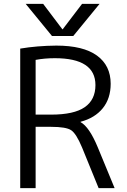

<svg xmlns="http://www.w3.org/2000/svg" viewBox="-20 -977 659 997"><path d="M305.7 -825.2 406.2 -957H497.1L360.4 -790H250L113.3 -957H204.1L303.7 -825.2ZM165 0H85V-724.6Q171.9 -739.3 272.5 -740.2Q412.1 -740.2 483.4 -688.5Q554.7 -636.7 554.7 -542Q554.7 -465.8 513.7 -415Q472.7 -364.3 398.4 -344.7V-342.8Q443.4 -318.4 487.3 -212.9L575.2 0H492.2L406.2 -210.9Q376 -283.2 349.6 -300.8Q323.2 -318.4 245.1 -318.4H165ZM165 -381.8H245.1Q364.3 -381.8 419.9 -420.4Q475.6 -459 475.6 -535.2Q475.6 -674.8 264.6 -674.8Q211.9 -674.8 165 -666Z"/></svg>

Font: Mgen+ 1c regular
Style: Regular
Weight: 400
Designer: [Source Han Sans]
Ryoko NISHIZUKA  (kana & ideographs); Paul D. Hunt (Latin, Greek & Cyrillic); Wenlong ZHANG  (bopomofo
Version: Version 1.059.20150602